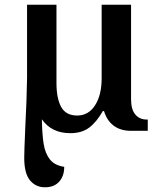

<svg xmlns="http://www.w3.org/2000/svg" viewBox="-20 -556 682 816"><path d="M83 115Q83 88 87 -4Q94 -141 95 -225V-536H220V-203Q220 -138 240 -101.5Q260 -65 308 -65Q356 -65 384 -108.5Q412 -152 412 -223V-536H537V-134Q537 -91 555 -69.5Q573 -48 603 -48H608V0H537Q492 0 463 -22Q434 -44 422 -84H417Q391 -38 359.5 -14Q328 10 279 10Q199 10 158 -49Q159 15 165.5 55.5Q172 96 192 121.5Q212 147 253 153Q253 192 231.5 216Q210 240 171 240Q132 240 107.5 210.5Q83 181 83 115Z"/></svg>

Font: Noto Serif SemiBold
Style: Regular
Weight: 600
Designer: Monotype Design Team
Foundry: Monotype Imaging Inc.
Version: Version 1.001